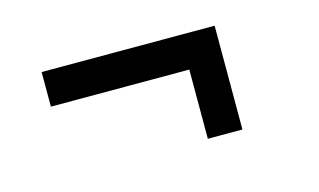

<svg xmlns="http://www.w3.org/2000/svg" viewBox="-56 -648 1112 670"><g transform="rotate(-15 500.0 -312.5)"><path d="M125 -500H750V-125H625V-375H125Z"/></g></svg>

Font: Pixel Operator Mono 8
Style: Regular
Weight: 400
Monospace: yes
Designer: Jayvee Enaguas (HarvettFox96)
Foundry: The Grandoplex Project
Version: Version 1.5.0 (October 25, 2015)